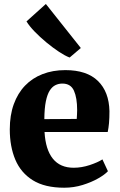

<svg xmlns="http://www.w3.org/2000/svg" viewBox="-20 -910 587 942"><path d="M295 11Q200 11 141.2 -25.5Q82.5 -62 55.2 -126.5Q28 -191 28 -275Q28 -344.5 47.5 -398.5Q67 -452.5 102.8 -489.8Q138.5 -527 188.8 -546.5Q239 -566 300.5 -566Q406 -566 460.5 -512.8Q515 -459.5 517 -364.5Q517 -330.5 514.8 -305.8Q512.5 -281 508.5 -262.5H198.5Q201 -219 211.2 -186.2Q221.5 -153.5 239.5 -131.2Q257.5 -109 283 -98Q308.5 -87 341.5 -87Q380.5 -87 420.5 -100.2Q460.5 -113.5 482.5 -128L509.5 -70Q494.5 -53.5 461.8 -34.8Q429 -16 385.5 -2.5Q342 11 295 11ZM197.5 -325.5 356.5 -326.5Q357 -337.5 357.8 -348.2Q358.5 -359 358.5 -370Q358.5 -430 342.8 -465Q327 -500 286 -500Q267.5 -500 251.8 -492.2Q236 -484.5 224 -465.8Q212 -447 205 -413Q198 -379 197.5 -325.5ZM321 -628Q299.5 -636 269.2 -656Q239 -676 207.5 -702Q176 -728 149.8 -755.2Q123.5 -782.5 110 -805L205 -890.5L376.5 -674.5L322 -628Z"/></svg>

Font: Merriweather 28pt Black
Style: Regular
Weight: 900
Version: Version 2.100